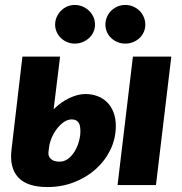

<svg xmlns="http://www.w3.org/2000/svg" viewBox="-20 -747 736 775"><path d="M485.5 -571Q469 -571 454.5 -577Q440 -583 429 -593.2Q418 -603.5 411.8 -617.5Q405.5 -631.5 405.5 -647.5Q405.5 -664 411.8 -678.5Q418 -693 429 -703.8Q440 -714.5 454.5 -720.8Q469 -727 485.5 -727Q502.5 -727 517.2 -720.8Q532 -714.5 543 -703.8Q554 -693 560.2 -678.5Q566.5 -664 566.5 -647.5Q566.5 -631.5 560.2 -617.5Q554 -603.5 543 -593.2Q532 -583 517.2 -577Q502.5 -571 485.5 -571ZM281.5 -571Q265.5 -571 251.2 -577Q237 -583 226.2 -593.2Q215.5 -603.5 209 -617.5Q202.5 -631.5 202.5 -647.5Q202.5 -664 209 -678.5Q215.5 -693 226.2 -703.8Q237 -714.5 251.2 -720.8Q265.5 -727 281.5 -727Q298.5 -727 313.2 -720.8Q328 -714.5 339.2 -703.8Q350.5 -693 357 -678.5Q363.5 -664 363.5 -647.5Q363.5 -631.5 357 -617.5Q350.5 -603.5 339.2 -593.2Q328 -583 313.2 -577Q298.5 -571 281.5 -571ZM175.5 -132Q174 -116 185.5 -105.2Q197 -94.5 220.5 -94.5Q239.5 -94.5 255 -106.2Q270.5 -118 281.5 -136.2Q292.5 -154.5 298.5 -176Q304.5 -197.5 304.5 -217Q304.5 -226.5 303.2 -235.2Q302 -244 298.2 -250.5Q294.5 -257 287.5 -261Q280.5 -265 269.5 -265Q253.5 -265 238 -254.5Q222.5 -244 209.8 -227.2Q197 -210.5 188.2 -189.8Q179.5 -169 177.5 -148ZM196.5 -306Q227 -336 261.2 -351.8Q295.5 -367.5 324.5 -367.5Q351 -367.5 373.5 -359Q396 -350.5 412.5 -334Q429 -317.5 438.2 -293.5Q447.5 -269.5 447.5 -239Q447.5 -188 426 -143.2Q404.5 -98.5 367 -64.8Q329.5 -31 279.2 -11.5Q229 8 171.5 8Q89.5 8 53.5 -31Q17.5 -70 26.5 -143.5L70.5 -518.5H222.5ZM671.5 -518.5 609.5 0H454.5L516.5 -518.5Z"/></svg>

Font: Lato ExtraBold
Style: Italic
Weight: 800
Italic angle: -7°
Designer: Lukasz Dziedzic with Adam Twardoch and Botio Nikoltchev
Foundry: tyPoland Lukasz Dziedzic
Version: Version 2.015; 2015-08-06; http://www.latofonts.com/